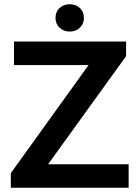

<svg xmlns="http://www.w3.org/2000/svg" viewBox="-20 -886 658 906"><path d="M31 0V-69L398 -579H46V-690H575V-621L207 -111H587V0ZM309 -737Q281 -737 261.5 -755Q242 -773 242 -801Q242 -831 261.5 -848.5Q281 -866 309 -866Q337 -866 356.5 -848.5Q376 -831 376 -801Q376 -773 356.5 -755Q337 -737 309 -737Z"/></svg>

Font: Radio Canada Big Medium
Style: Regular
Weight: 500
Designer: Étienne Aubert Bonn
Foundry: Coppers and Brasses
Version: Version 1.001